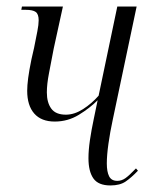

<svg xmlns="http://www.w3.org/2000/svg" viewBox="-20 -556 465 586"><path d="M317 10Q280 10 265 -11.5Q250 -33 250 -73Q250 -98 254.5 -128.5Q259 -159 266 -192L278 -250Q254 -226 220.5 -205.5Q187 -185 147 -185Q106 -185 84.5 -209.5Q63 -234 63 -279Q63 -295 66 -318Q69 -341 76 -375L84 -410Q90 -440 94 -460.5Q98 -481 98 -494Q98 -513 89 -519.5Q80 -526 59 -526H45L47 -536H172L144 -408Q136 -366 129.5 -332.5Q123 -299 123 -274Q123 -243 136.5 -224.5Q150 -206 181 -206Q207 -206 233.5 -223Q260 -240 281 -264L338 -536H397L324 -190Q316 -153 311 -117.5Q306 -82 306 -57Q306 -32 313 -18Q320 -4 338 -4Q351 -4 362.5 -12Q374 -20 395 -42L401 -35Q381 -14 363.5 -2Q346 10 317 10Z"/></svg>

Font: Noto Serif Display ExtraCondensed Light
Style: Italic
Weight: 300
Width: 2
Italic angle: -12°
Designer: Monotype Design Team
Foundry: Monotype Imaging Inc.
Version: Version 2.009